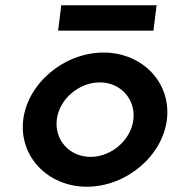

<svg xmlns="http://www.w3.org/2000/svg" viewBox="-20 -694 663 727"><path d="M573 -674H212L200 -578H561ZM195 -241C204 -318 278 -382 358 -382C437 -382 494 -318 485 -241C476 -164 402 -100 323 -100C243 -100 186 -164 195 -241ZM68 -241C51 -103 160 13 309 13C458 13 595 -103 612 -241C629 -379 521 -495 372 -495C223 -495 85 -379 68 -241Z"/></svg>

Font: Bluebird
Style: Obl
Weight: 400
Designer: Jasper
Foundry: Cannot Into Space Fonts
Version: Version 0.98